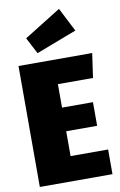

<svg xmlns="http://www.w3.org/2000/svg" viewBox="-104 -1032 679 1088"><g transform="rotate(-10 235.0 -487.5)"><path d="M458 -696 438 -556H236V-421H414V-285H236V-142H452V0H34V-696ZM316 -975 386 -838 153 -749 104 -843Z"/></g></svg>

Font: Fira Sans Condensed Black
Style: Regular
Weight: 900
Width: 3
Designer: Carrois Corporate & Edenspiekermann AG
Foundry: Carrois Corporate GbR & Edenspiekermann AG
Version: Version 4.203